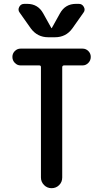

<svg xmlns="http://www.w3.org/2000/svg" viewBox="-20 -985 540 1005"><path d="M87.9 -642.6Q70.3 -642.6 57.6 -655.8Q44.9 -668.9 44.9 -687Q44.9 -705.1 57.6 -717.8Q70.3 -730.5 87.9 -730.5H412.1Q429.7 -730.5 442.4 -717.8Q455.1 -705.1 455.1 -687Q455.1 -668.9 442.4 -655.8Q429.7 -642.6 412.1 -642.6H315.4Q306.6 -642.6 305.7 -633.8V-55.7Q305.7 -32.2 289.6 -16.1Q273.4 0 250 0Q226.6 0 210.4 -16.6Q194.3 -33.2 194.3 -55.7V-633.8Q194.3 -642.6 185.5 -642.6ZM377.9 -964.8H392.6Q410.2 -964.8 418.9 -948.7Q427.7 -932.6 417 -918.9L358.4 -835.9Q325.2 -790 267.6 -790H232.4Q175.8 -790 141.6 -835.9L83 -918.9Q72.3 -932.6 80.6 -948.7Q88.9 -964.8 107.4 -964.8H122.1Q178.7 -964.8 206.1 -915L249 -837.9H250H251L293.9 -915Q321.3 -964.8 377.9 -964.8Z"/></svg>

Font: Rounded Mgen+ 1mn medium
Style: Regular
Weight: 500
Designer: [Source Han Sans]
Ryoko NISHIZUKA  (kana & ideographs); Paul D. Hunt (Latin, Greek & Cyrillic); Wenlong ZHANG  (bopomofo
Version: Version 1.059.20150602